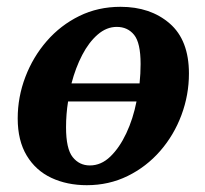

<svg xmlns="http://www.w3.org/2000/svg" viewBox="-20 -529 603 564"><path d="M235 15Q177 15 131 -6.5Q85 -28 58.5 -72Q32 -116 32 -181Q32 -244 54.5 -303Q77 -362 117.5 -408.5Q158 -455 213 -482Q268 -509 334 -509Q422 -509 478.5 -460Q535 -411 535 -313Q535 -250 513 -191Q491 -132 450.5 -85.5Q410 -39 355 -12Q300 15 235 15ZM323 -450Q293 -450 267 -427.5Q241 -405 221.5 -367.5Q202 -330 190 -284H390Q393 -313 393 -341Q393 -403 374 -426.5Q355 -450 323 -450ZM244 -43Q277 -43 304 -69Q331 -95 351 -137.5Q371 -180 381 -231H180Q174 -194 174 -155Q174 -92 193.5 -67.5Q213 -43 244 -43Z"/></svg>

Font: Source Serif 4 SmText
Style: Bold Italic
Weight: 700
Italic angle: -12°
Designer: Frank Grießhammer
Foundry: Adobe
Version: Version 4.005;hotconv 1.1.0;makeotfexe 2.6.0